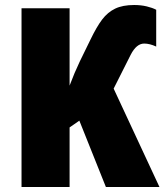

<svg xmlns="http://www.w3.org/2000/svg" viewBox="-20 -747 663 767"><path d="M604 -708V-561Q578 -573 556 -573Q525 -573 502 -528L434 -393L617 0H403L297 -265L258 -238V0H66V-714H258V-405Q277 -456 299 -502L341 -588Q366 -640 388 -669Q410 -698 440 -712.5Q470 -727 516 -727Q543 -727 566 -721.5Q589 -716 604 -708Z"/></svg>

Font: Noto Sans Display Black Narrow
Style: Regular
Weight: 900
Width: 4
Designer: Monotype Design team
Foundry: Monotype Imaging Inc.
Version: Version 1.000